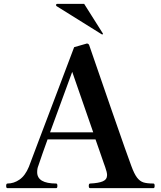

<svg xmlns="http://www.w3.org/2000/svg" viewBox="-20 -977 837 997"><path d="M783 -12Q783 0 777 0H448Q444 0 442.5 -3Q441 -6 441 -12Q441 -24 448 -24Q492 -26 514 -35.5Q536 -45 536 -68Q536 -82 526 -110Q526 -109 497 -193Q490 -211 476 -253H227Q200 -179 179 -116Q173 -102 173 -83Q173 -24 272 -24Q278 -24 278 -12Q278 0 272 0H19Q15 0 13.5 -3Q12 -6 12 -12Q12 -24 19 -24Q52 -24 81.5 -44.5Q111 -65 130 -111L182 -249Q227 -366 279.5 -506Q332 -646 365 -732L431 -751Q441 -751 444 -740Q475 -649 559.5 -405.5Q644 -162 662 -115Q677 -74 691.5 -55Q706 -36 724.5 -30Q743 -24 777 -24Q783 -24 783 -12ZM464 -290 355 -604 240 -290ZM508 -799 511 -798Q512 -798 513.5 -799Q515 -800 515 -801L513 -805L417 -957H278Q271 -957 271 -950Q271 -948 274 -945Z"/></svg>

Font: Shippori Mincho
Style: Bold
Weight: 700
Designer: FONTDASU
Foundry: FONTDASU / Google Inc. / but / Adobe
Version: Version 3.110; ttfautohint (v1.8.3)